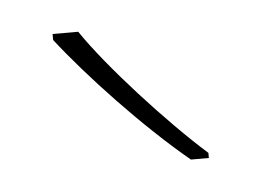

<svg xmlns="http://www.w3.org/2000/svg" viewBox="-28 -798 305 224"><g transform="rotate(-5 124.5 -686.0)"><path d="M70 -766H40V-759C75 -714 135 -650 188 -606H209V-612C164 -652 99 -723 70 -766Z"/></g></svg>

Font: Noto Sans Canadian Aboriginal Thin
Style: Regular
Weight: 100
Designer: Monotype Design Team, Typotheque's Kevin King
Foundry: Monotype Imaging Inc.
Version: Version 2.004